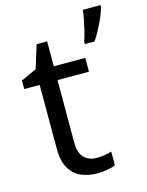

<svg xmlns="http://www.w3.org/2000/svg" viewBox="-116 -832 702 914"><g transform="rotate(-15 235.0 -375.0)"><path d="M264 -62Q284 -62 305 -65.5Q326 -69 339 -73V-6Q325 1 299 5.5Q273 10 249 10Q207 10 171.5 -4.5Q136 -19 114 -55Q92 -91 92 -156V-468H16V-510L93 -545L128 -659H180V-536H335V-468H180V-158Q180 -109 203.5 -85.5Q227 -62 264 -62ZM470 -751Q466 -733 454.5 -706Q443 -679 428 -650.5Q413 -622 398 -600H350V-612Q357 -631 363.5 -657.5Q370 -684 375.5 -711.5Q381 -739 383 -760H470Z"/></g></svg>

Font: Noto Sans Indic Siyaq Numbers
Style: Regular
Weight: 400
Designer: Monotype Design Team
Foundry: Monotype Imaging Inc.
Version: Version 2.002; ttfautohint (v1.8.4.7-5d5b)